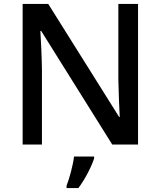

<svg xmlns="http://www.w3.org/2000/svg" viewBox="-20 -734 816 975"><path d="M681 0V-714H581V-330C582 -265 586 -182 588 -140H585L225 -714H95V0H193V-380C192 -452 188 -524 185 -577H189L550 0ZM458 70V61H356C351 104 332 174 318 209V221H378C413 175 446 109 458 70Z"/></svg>

Font: Noto Sans Arabic UI Md
Style: Regular
Weight: 500
Designer: Monotype Design Team, Nadine Chahine and Nizar Qandah
Foundry: Monotype Imaging Inc.
Version: Version 2.010